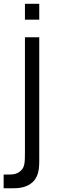

<svg xmlns="http://www.w3.org/2000/svg" viewBox="-30 -763 311 1033"><path d="M104.2 -742.7V-657.3H181.2V-742.7ZM21.9 176C45.8 176 67.7 170.8 85.4 152.1C103.1 133.3 104.2 109.4 104.2 52.1V-562.5H181.2V64.6C181.2 130.2 184.4 177.1 147.9 214.6C115.6 246.9 70.8 250 37.5 250H-10.4V176Z"/></svg>

Font: Manrope3
Style: Regular
Weight: 400
Width: 4
Designer: Mikhail Sharanda
Foundry: Mikhail Sharanda
Version: Version 3.000;PS 003.000;hotconv 1.0.88;makeotf.lib2.5.64775